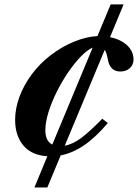

<svg xmlns="http://www.w3.org/2000/svg" viewBox="-20 -698 625 870"><path d="M136 151.5 194.5 10Q122.5 5.5 85.5 -39.2Q48.5 -84 48.5 -154.5Q48.5 -206 68 -259Q87.5 -312 123.2 -360.2Q159 -408.5 206.5 -445.5Q259.5 -486.5 315.5 -509.2Q371.5 -532 421.5 -534.5L481.5 -678H540L478.5 -529.5Q526.5 -520 555.8 -492.8Q585 -465.5 585 -428Q585 -404.5 568.2 -389.2Q551.5 -374 525 -374Q477 -374 468 -432Q463 -460 454.5 -472L273.5 -38Q309.5 -44 348.5 -73.2Q387.5 -102.5 443.5 -160L468.5 -140.5Q412.5 -74.5 360.2 -39.2Q308 -4 255 6L194.5 151.5ZM217 -43 400 -482.5Q375 -471.5 346 -441.5Q317 -411.5 288.5 -369.8Q260 -328 236.8 -281.2Q213.5 -234.5 199.5 -189.2Q185.5 -144 185.5 -107.5Q185.5 -84 193 -67.8Q200.5 -51.5 217 -43Z"/></svg>

Font: Libre Caslon Text
Style: Italic
Weight: 400
Italic angle: -22.583°
Designer: Pablo Impallari, Rodrigo Fuenzalida, Katja Schimmel
Foundry: Pablo Impallari, Rodrigo Fuenzalida
Version: Version 2.000